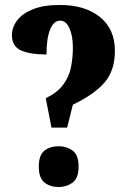

<svg xmlns="http://www.w3.org/2000/svg" viewBox="-20 -744 520 772"><path d="M187 -231 164 -349Q211 -372 234.5 -404Q258 -436 265.5 -474Q273 -512 273 -552Q273 -599 259.5 -630Q246 -661 222 -661Q196 -661 181.5 -625.5Q167 -590 167 -525Q100 -525 64 -541.5Q28 -558 28 -603Q28 -634 48.5 -661.5Q69 -689 111.5 -706.5Q154 -724 221 -724Q322 -724 382 -675.5Q442 -627 442 -540Q442 -461 401 -413Q360 -365 273 -323L250 -231ZM216 8Q182 8 159 -10Q136 -28 136 -74Q136 -121 159 -138.5Q182 -156 216 -156Q248 -156 272 -138.5Q296 -121 296 -74Q296 -28 272 -10Q248 8 216 8Z"/></svg>

Font: Noto Serif Bengali ExtraCondensed Black
Style: Regular
Weight: 900
Width: 2
Designer: Juan Bruce, Universal Thirst, Indian Type Foundry and the Monotype Design Team.
Foundry: Monotype Imaging Inc.
Version: Version 2.003; ttfautohint (v1.8.4.7-5d5b)